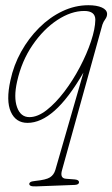

<svg xmlns="http://www.w3.org/2000/svg" viewBox="-20 -452 420 718"><path d="M115.5 245Q100.5 245.5 95 243Q89.5 240.5 89.5 236Q89.5 231.5 94 228.8Q98.5 226 112.5 224.5Q152.5 220.5 167 211.2Q181.5 202 187 183.5L292 -180.5Q236 -84 184.2 -38.2Q132.5 7.5 83 7.5Q39 7.5 20.5 -33.8Q2 -75 19 -151.5Q31 -208 59 -258.5Q87 -309 126.5 -348.2Q166 -387.5 213.2 -410Q260.5 -432.5 310.5 -432.5Q341.5 -432.5 360.8 -424Q380 -415.5 380.5 -400Q380.5 -389.5 373.5 -380Q366.5 -370.5 363 -360L212 184Q203 215 227 216.5L259.5 219Q275.5 220.5 275.5 229.5Q275.5 238.5 260 239.5ZM44 -147.5Q30.5 -88 43.8 -51Q57 -14 90 -14Q121 -14 154.8 -40.5Q188.5 -67 220.8 -109.5Q253 -152 279 -201.5Q305 -251 320.5 -297.8Q336 -344.5 336.5 -378Q336.5 -411 295 -411Q246 -411 194.2 -377Q142.5 -343 101.8 -283.5Q61 -224 44 -147.5Z"/></svg>

Font: Fraunces 144pt S100 Thin
Style: Italic
Weight: 100
Italic angle: -16°
Version: Version 1.000; ttfautohint (v1.8.3)